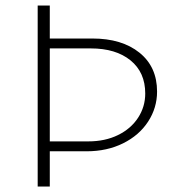

<svg xmlns="http://www.w3.org/2000/svg" viewBox="-20 -678 637 698"><path d="M551 -345Q551 -286 518.5 -236Q486 -186 427.5 -157Q369 -128 295 -128H161V0H117V-658H161V-538H316Q423 -538 487 -486.5Q551 -435 551 -345ZM508 -338Q508 -415 454.5 -458.5Q401 -502 310 -502H161V-164H301Q362 -164 409 -187Q456 -210 482 -250Q508 -290 508 -338Z"/></svg>

Font: Ysabeau Infant Light
Style: Regular
Weight: 300
Designer: Christian Thalmann (Catharsis Fonts)
Version: Version 0.003